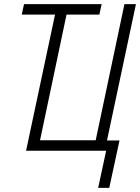

<svg xmlns="http://www.w3.org/2000/svg" viewBox="-20 -734 682 935"><path d="M458 181 497 0H107L248 -663H86L97 -714H475L464 -663H304L175 -51H446L586 -714H642L501 -50H562L512 181Z"/></svg>

Font: Noto Sans Display SemiCondensed Light
Style: Italic
Weight: 300
Width: 4
Italic angle: -12°
Designer: Monotype Design Team
Foundry: Monotype Imaging Inc.
Version: Version 1.900